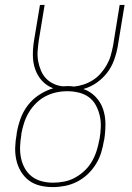

<svg xmlns="http://www.w3.org/2000/svg" viewBox="-20 -755 540 783"><path d="M195 8Q169 8 143.5 2Q118 -4 98 -19Q78 -34 65 -56Q52 -78 46.5 -103Q41 -128 42 -155Q43 -182 48 -208V-211Q53 -241 63.5 -270.5Q74 -300 93.5 -325.5Q113 -351 140 -368.5Q167 -386 197 -395Q170 -405 151 -426Q132 -447 123 -474Q114 -501 114 -531Q114 -561 119 -591L143 -735H162L138 -589Q135 -568 133.5 -547Q132 -526 135.5 -506.5Q139 -487 146.5 -468.5Q154 -450 167 -436Q180 -422 198 -413.5Q216 -405 236 -403Q241 -403 246.5 -403.5Q252 -404 257 -404Q263 -404 269 -403.5Q275 -403 282 -402Q302 -404 321.5 -410.5Q341 -417 359 -428.5Q377 -440 391 -456Q405 -472 415.5 -490.5Q426 -509 431.5 -528.5Q437 -548 441 -568L468 -735H488L460 -565Q455 -537 445 -509.5Q435 -482 417 -458.5Q399 -435 374 -417.5Q349 -400 320 -392Q349 -382 370 -360Q391 -338 400.5 -309.5Q410 -281 410 -249Q410 -217 405 -185L404 -182Q400 -157 392.5 -132.5Q385 -108 371 -85.5Q357 -63 337.5 -44.5Q318 -26 294.5 -14Q271 -2 245.5 3Q220 8 195 8ZM196 -10Q219 -10 242 -14.5Q265 -19 286 -30.5Q307 -42 325 -59Q343 -76 355 -97Q367 -118 374 -140Q381 -162 385 -185L386 -188Q390 -212 391 -236Q392 -260 387 -282.5Q382 -305 371 -325.5Q360 -346 342 -359Q324 -372 301 -377.5Q278 -383 254 -383Q231 -383 208.5 -378Q186 -373 165 -362Q144 -351 126.5 -333.5Q109 -316 97 -295.5Q85 -275 78 -253Q71 -231 67 -209V-205Q63 -182 62 -158Q61 -134 65.5 -111.5Q70 -89 81 -69Q92 -49 109.5 -35.5Q127 -22 149.5 -16Q172 -10 196 -10Z"/></svg>

Font: Iosevka Curly Slab ThObl
Style: Regular
Weight: 100
Italic angle: -9°
Monospace: yes
Designer: Belleve Invis
Foundry: Belleve Invis
Version: Version 11.0.0; ttfautohint (v1.8.3)